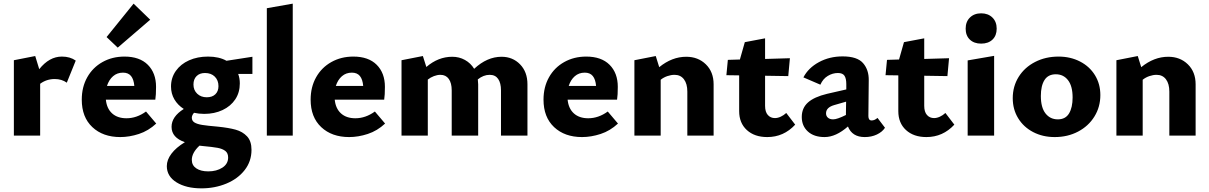

<svg xmlns="http://www.w3.org/2000/svg" viewBox="-20 -743 6627 1052"><path d="M395 -411 346 -290Q318 -310 280 -310Q235 -310 200 -284V0H56V-413L173 -436L195 -364Q250 -433 319 -433Q364 -433 395 -411Z M836 -66Q793 -26 741 -9Q689 8 639 8Q544 8 486 -46.5Q428 -101 428 -197Q428 -266 458 -319.5Q488 -373 541.5 -403Q595 -433 662 -433Q745 -433 790 -388Q835 -343 835 -267Q835 -222 831 -197H560Q565 -148 594.5 -121.5Q624 -95 673 -95Q729 -95 780 -132ZM566 -272H716Q713 -308 698 -326.5Q683 -345 654 -345Q622 -345 599.5 -325.5Q577 -306 566 -272ZM564 -540 712 -723 803 -635 625 -482Z M1363 -338H1285Q1294 -314 1294 -286Q1294 -236 1269 -198.5Q1244 -161 1199.5 -140Q1155 -119 1099 -119Q1070 -119 1043 -125Q1031 -111 1031 -98Q1031 -81 1045.5 -72Q1060 -63 1088 -58.5Q1116 -54 1174 -49Q1233 -43 1271 -32.5Q1309 -22 1333.5 4Q1358 30 1358 78Q1358 141 1320.5 189Q1283 237 1220 263Q1157 289 1084 289Q1000 289 947 256Q894 223 894 167Q894 133 919 99.5Q944 66 993 36Q920 11 920 -48Q920 -104 987 -146Q954 -167 935.5 -198.5Q917 -230 917 -269Q917 -317 943.5 -354.5Q970 -392 1016 -412.5Q1062 -433 1120 -433Q1180 -433 1221 -410L1363 -432ZM1177 -271Q1177 -303 1157 -323Q1137 -343 1103 -343Q1074 -343 1057 -326Q1040 -309 1040 -280Q1040 -249 1060.5 -229.5Q1081 -210 1113 -210Q1143 -210 1160 -226.5Q1177 -243 1177 -271ZM1090 57 1073 55Q1031 94 1031 133Q1031 163 1055.5 179.5Q1080 196 1121 196Q1167 196 1198.5 175.5Q1230 155 1230 120Q1230 96 1214.5 84Q1199 72 1172 67Q1145 62 1090 57Z M1442 -698 1584 -723V0H1442Z M2090 -66Q2047 -26 1995 -9Q1943 8 1893 8Q1798 8 1740 -46.5Q1682 -101 1682 -197Q1682 -266 1712 -319.5Q1742 -373 1795.5 -403Q1849 -433 1916 -433Q1999 -433 2044 -388Q2089 -343 2089 -267Q2089 -222 2085 -197H1814Q1819 -148 1848.5 -121.5Q1878 -95 1927 -95Q1983 -95 2034 -132ZM1820 -272H1970Q1967 -308 1952 -326.5Q1937 -345 1908 -345Q1876 -345 1853.5 -325.5Q1831 -306 1820 -272Z M2870 -281V0H2725V-248Q2725 -288 2709.5 -310.5Q2694 -333 2663 -333Q2629 -333 2598 -308Q2600 -290 2600 -281V0H2455V-248Q2455 -288 2439 -310.5Q2423 -333 2393 -333Q2376 -333 2357.5 -326Q2339 -319 2324 -307V0H2180V-413L2297 -436L2316 -376Q2381 -432 2458 -432Q2496 -432 2527.5 -414.5Q2559 -397 2578 -366Q2649 -432 2728 -432Q2789 -432 2829.5 -390.5Q2870 -349 2870 -281Z M3366 -66Q3323 -26 3271 -9Q3219 8 3169 8Q3074 8 3016 -46.5Q2958 -101 2958 -197Q2958 -266 2988 -319.5Q3018 -373 3071.5 -403Q3125 -433 3192 -433Q3275 -433 3320 -388Q3365 -343 3365 -267Q3365 -222 3361 -197H3090Q3095 -148 3124.5 -121.5Q3154 -95 3203 -95Q3259 -95 3310 -132ZM3096 -272H3246Q3243 -308 3228 -326.5Q3213 -345 3184 -345Q3152 -345 3129.5 -325.5Q3107 -306 3096 -272Z M3890 -281V0H3746V-241Q3746 -284 3727.5 -308.5Q3709 -333 3676 -333Q3657 -333 3636.5 -326Q3616 -319 3600 -306V0H3456V-413L3573 -436L3592 -375Q3662 -432 3740 -432Q3805 -432 3847.5 -390.5Q3890 -349 3890 -281Z M4337 -60Q4274 8 4184 8Q4114 8 4072 -30.5Q4030 -69 4030 -134V-330L3960 -331L3968 -415L4034 -417L4061 -512L4172 -533V-420L4308 -424L4299 -326L4172 -328V-163Q4172 -130 4187 -113Q4202 -96 4226 -96Q4241 -96 4257.5 -103.5Q4274 -111 4288 -124Z M4829 -43Q4814 -20 4784.5 -6Q4755 8 4718 8Q4649 8 4626 -50Q4560 8 4498 8Q4440 8 4406.5 -22.5Q4373 -53 4373 -102Q4373 -151 4407 -181.5Q4441 -212 4512 -229L4617 -253V-282Q4617 -313 4607 -328Q4597 -343 4571 -343Q4542 -343 4515.5 -327Q4489 -311 4475 -279L4382 -319Q4409 -371 4467 -402.5Q4525 -434 4597 -434Q4677 -434 4709 -397Q4741 -360 4740 -303L4738 -107Q4738 -83 4756 -83Q4772 -83 4788 -97ZM4615 -113V-126L4616 -186L4550 -167Q4506 -154 4506 -122Q4506 -107 4516.5 -98Q4527 -89 4545 -89Q4567 -89 4615 -113Z M5209 -60Q5146 8 5056 8Q4986 8 4944 -30.5Q4902 -69 4902 -134V-330L4832 -331L4840 -415L4906 -417L4933 -512L5044 -533V-420L5180 -424L5171 -326L5044 -328V-163Q5044 -130 5059 -113Q5074 -96 5098 -96Q5113 -96 5129.5 -103.5Q5146 -111 5160 -124Z M5282 -412 5427 -437V0H5282ZM5271 -586Q5271 -624 5294.5 -647Q5318 -670 5356 -670Q5394 -670 5417.5 -647Q5441 -624 5441 -586Q5441 -548 5418 -526Q5395 -504 5356 -504Q5317 -504 5294 -526Q5271 -548 5271 -586Z M5529 -205Q5529 -270 5561.5 -322Q5594 -374 5651.5 -403.5Q5709 -433 5780 -433Q5845 -433 5897.5 -406Q5950 -379 5979.5 -331Q6009 -283 6009 -222Q6009 -157 5976.5 -104.5Q5944 -52 5887 -22Q5830 8 5759 8Q5693 8 5640.5 -19.5Q5588 -47 5558.5 -95.5Q5529 -144 5529 -205ZM5857 -209Q5857 -271 5832 -303.5Q5807 -336 5765 -336Q5723 -336 5703 -304.5Q5683 -273 5683 -217Q5683 -154 5708.5 -121.5Q5734 -89 5776 -89Q5818 -89 5837.5 -121.5Q5857 -154 5857 -209Z M6531 -281V0H6387V-241Q6387 -284 6368.5 -308.5Q6350 -333 6317 -333Q6298 -333 6277.5 -326Q6257 -319 6241 -306V0H6097V-413L6214 -436L6233 -375Q6303 -432 6381 -432Q6446 -432 6488.5 -390.5Q6531 -349 6531 -281Z"/></svg>

Font: Ysabeau Ultrabold
Style: Regular
Weight: 800
Designer: Christian Thalmann (Catharsis Fonts)
Version: Version 0.003